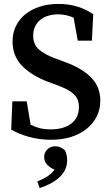

<svg xmlns="http://www.w3.org/2000/svg" viewBox="-20 -697 563 978"><path d="M306 -383Q358 -364 393 -342.5Q428 -321 450 -296Q472 -271 481.5 -243Q491 -215 491 -184Q491 -140 472.5 -103.5Q454 -67 421 -40.5Q388 -14 342 0.5Q296 15 240 15Q183 15 129 0.5Q75 -14 37 -37L43 -181H116L136 -62Q159 -50 183 -44Q207 -38 238 -38Q305 -38 343.5 -68Q382 -98 382 -152Q382 -173 375.5 -189Q369 -205 355 -218Q341 -231 320 -242Q299 -253 269 -264L225 -280Q141 -312 92.5 -361.5Q44 -411 44 -486Q44 -529 61 -564Q78 -599 108.5 -624Q139 -649 182 -663Q225 -677 278 -677Q331 -677 375.5 -663Q420 -649 455 -624L448 -490H376L355 -607Q316 -624 276 -624Q249 -624 226 -617Q203 -610 186 -596.5Q169 -583 159 -562.5Q149 -542 149 -516Q149 -471 177.5 -445.5Q206 -420 260 -400ZM170 227Q199 216 220 202.5Q241 189 258 167Q235 158 220 141.5Q205 125 205 103Q205 80 221 64Q237 48 262 48Q274 48 286.5 53Q299 58 311 69Q318 84 320 96.5Q322 109 322 120Q322 147 310.5 169.5Q299 192 279.5 209Q260 226 235 239Q210 252 182 261Z"/></svg>

Font: Source Serif Pro Semibold
Style: Regular
Weight: 600
Designer: Frank Grießhammer
Foundry: Adobe Systems Incorporated
Version: Version 1.014;PS Version 1.0;hotconv 1.0.73;makeotf.lib2.5.5